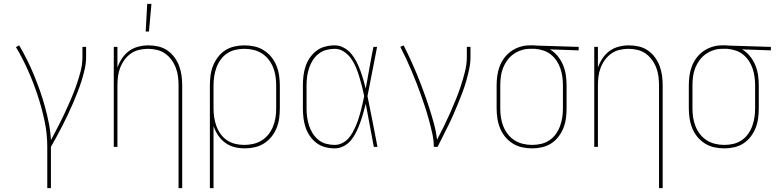

<svg xmlns="http://www.w3.org/2000/svg" viewBox="-20 -764 4040 999"><path d="M226 215V0Q226 -69 211.5 -136.5Q197 -204 175.5 -269Q154 -334 126 -397Q98 -460 63 -519L80 -528Q102 -490 121.5 -451Q141 -412 157.5 -371.5Q174 -331 188.5 -290Q203 -249 214.5 -206.5Q226 -164 234.5 -121Q243 -78 245 -35Q263 -69 281 -103.5Q299 -138 315.5 -173Q332 -208 347.5 -244Q363 -280 376 -316.5Q389 -353 399 -391Q409 -429 409 -468V-520H428V-468Q428 -436 421 -405Q414 -374 404.5 -344Q395 -314 383.5 -284.5Q372 -255 359.5 -226Q347 -197 333.5 -168.5Q320 -140 305.5 -111.5Q291 -83 276 -55.5Q261 -28 245 0V215Z M909 215V-320Q909 -343 906 -366.5Q903 -390 894.5 -412Q886 -434 872 -453Q858 -472 839 -485.5Q820 -499 796.5 -504.5Q773 -510 750 -510Q727 -510 703.5 -504.5Q680 -499 661 -485.5Q642 -472 628 -453Q614 -434 605.5 -412Q597 -390 594 -366.5Q591 -343 591 -320V0H572V-520H591V-412Q600 -438 615 -460.5Q630 -483 652 -499Q674 -515 700.5 -521.5Q727 -528 753 -528Q779 -528 804.5 -522Q830 -516 851 -501.5Q872 -487 887.5 -466Q903 -445 912 -421Q921 -397 924.5 -371.5Q928 -346 928 -320V215ZM738 -600 746 -744H768L755 -600Z M1072 215V-320Q1072 -346 1075.5 -372Q1079 -398 1088.5 -422Q1098 -446 1114 -467Q1130 -488 1151.5 -502Q1173 -516 1199 -522Q1225 -528 1251 -528Q1277 -528 1303 -522.5Q1329 -517 1351.5 -503Q1374 -489 1391 -468.5Q1408 -448 1418 -423.5Q1428 -399 1432 -372.5Q1436 -346 1436 -320V-200Q1436 -174 1432.5 -148Q1429 -122 1419 -97.5Q1409 -73 1392.5 -52.5Q1376 -32 1354 -18Q1332 -4 1306 2Q1280 8 1254 8Q1227 8 1200.5 1.5Q1174 -5 1152 -21Q1130 -37 1115 -59.5Q1100 -82 1091 -108V215ZM1251 -10Q1275 -10 1298.5 -15.5Q1322 -21 1342 -33.5Q1362 -46 1377 -65Q1392 -84 1401 -106.5Q1410 -129 1413.5 -152.5Q1417 -176 1417 -200V-320Q1417 -344 1413.5 -367.5Q1410 -391 1401 -413.5Q1392 -436 1377 -455Q1362 -474 1342 -486.5Q1322 -499 1298.5 -504.5Q1275 -510 1251 -510Q1227 -510 1204 -504.5Q1181 -499 1161.5 -486Q1142 -473 1128 -453.5Q1114 -434 1106 -412Q1098 -390 1094.5 -366.5Q1091 -343 1091 -320V-200Q1091 -177 1094.5 -153.5Q1098 -130 1106 -108Q1114 -86 1128 -66.5Q1142 -47 1161.5 -34Q1181 -21 1204 -15.5Q1227 -10 1251 -10Z M1722 8Q1696 8 1671.5 1.5Q1647 -5 1627 -20Q1607 -35 1592.5 -56Q1578 -77 1570 -101Q1562 -125 1559 -150Q1556 -175 1556 -200V-320Q1556 -345 1559 -370Q1562 -395 1570 -419Q1578 -443 1592.5 -464Q1607 -485 1627 -500Q1647 -515 1671.5 -521.5Q1696 -528 1722 -528Q1746 -528 1768.5 -516Q1791 -504 1807 -485Q1823 -466 1834.5 -443.5Q1846 -421 1854.5 -398Q1863 -375 1870 -351Q1877 -327 1883 -303Q1893 -357 1902.5 -411.5Q1912 -466 1923 -520H1942Q1929 -456 1917 -391.5Q1905 -327 1892 -264Q1906 -198 1918.5 -132Q1931 -66 1944 0H1925Q1914 -56 1904 -112Q1894 -168 1883 -224Q1877 -200 1870 -175.5Q1863 -151 1854.5 -127Q1846 -103 1835 -80Q1824 -57 1808.5 -37Q1793 -17 1770 -4.5Q1747 8 1722 8ZM1722 -10Q1741 -10 1759.5 -19Q1778 -28 1791.5 -42.5Q1805 -57 1814.5 -74.5Q1824 -92 1832 -110.5Q1840 -129 1846 -148Q1852 -167 1857 -186Q1862 -205 1866.5 -224.5Q1871 -244 1875 -264Q1870 -289 1863.5 -314.5Q1857 -340 1849.5 -364.5Q1842 -389 1832 -413.5Q1822 -438 1807 -459Q1792 -480 1770 -495Q1748 -510 1722 -510Q1699 -510 1677 -504Q1655 -498 1637 -483.5Q1619 -469 1607 -450Q1595 -431 1588 -409.5Q1581 -388 1578 -365.5Q1575 -343 1575 -320V-200Q1575 -177 1578 -154.5Q1581 -132 1588 -110.5Q1595 -89 1607 -70Q1619 -51 1636.5 -36.5Q1654 -22 1676.5 -16Q1699 -10 1722 -10Z M2237 0Q2237 -34 2229.5 -68Q2222 -102 2213 -135.5Q2204 -169 2193.5 -201.5Q2183 -234 2171.5 -266.5Q2160 -299 2147.5 -331Q2135 -363 2121.5 -395Q2108 -427 2093.5 -458Q2079 -489 2063 -520L2080 -528Q2100 -489 2118 -449.5Q2136 -410 2152.5 -369.5Q2169 -329 2184 -288Q2199 -247 2212.5 -205.5Q2226 -164 2237.5 -122Q2249 -80 2254 -37Q2272 -71 2289 -105.5Q2306 -140 2321.5 -175Q2337 -210 2351.5 -245.5Q2366 -281 2378 -317.5Q2390 -354 2399.5 -392Q2409 -430 2409 -468V-520H2428V-468Q2428 -437 2421.5 -406Q2415 -375 2406.5 -345Q2398 -315 2387 -285.5Q2376 -256 2364 -227Q2352 -198 2339.5 -169Q2327 -140 2313 -112Q2299 -84 2285 -56Q2271 -28 2257 0Z M2749 8Q2723 8 2697 2.5Q2671 -3 2648.5 -17Q2626 -31 2609 -51.5Q2592 -72 2582 -96.5Q2572 -121 2568 -147.5Q2564 -174 2564 -200V-320Q2564 -345 2567.5 -370.5Q2571 -396 2580 -419.5Q2589 -443 2604.5 -463.5Q2620 -484 2641 -498.5Q2662 -513 2686.5 -520.5Q2711 -528 2737 -528H2750Q2754 -528 2758.5 -528Q2763 -528 2767 -527L2991 -520V-502L2841 -507Q2864 -494 2881.5 -472.5Q2899 -451 2909.5 -426Q2920 -401 2924 -374Q2928 -347 2928 -320V-200Q2928 -174 2924.5 -148Q2921 -122 2911.5 -98Q2902 -74 2886 -53Q2870 -32 2848.5 -18Q2827 -4 2801 2Q2775 8 2749 8ZM2749 -10Q2773 -10 2796 -15.5Q2819 -21 2838.5 -34Q2858 -47 2872 -66.5Q2886 -86 2894 -108Q2902 -130 2905.5 -153.5Q2909 -177 2909 -200V-320Q2909 -342 2906 -364Q2903 -386 2896 -407Q2889 -428 2876.5 -447Q2864 -466 2846.5 -480Q2829 -494 2808 -501Q2787 -508 2764 -510H2738Q2715 -510 2693 -503Q2671 -496 2652 -482.5Q2633 -469 2619.5 -450.5Q2606 -432 2597.5 -410.5Q2589 -389 2586 -366Q2583 -343 2583 -320V-200Q2583 -176 2586.5 -152.5Q2590 -129 2599 -106.5Q2608 -84 2623 -65Q2638 -46 2658 -33.5Q2678 -21 2701.5 -15.5Q2725 -10 2749 -10Z M3409 215V-320Q3409 -343 3406 -366.5Q3403 -390 3394.5 -412Q3386 -434 3372 -453Q3358 -472 3339 -485.5Q3320 -499 3296.5 -504.5Q3273 -510 3250 -510Q3227 -510 3203.5 -504.5Q3180 -499 3161 -485.5Q3142 -472 3128 -453Q3114 -434 3105.5 -412Q3097 -390 3094 -366.5Q3091 -343 3091 -320V0H3072V-520H3091V-412Q3100 -438 3115 -460.5Q3130 -483 3152 -499Q3174 -515 3200.5 -521.5Q3227 -528 3253 -528Q3279 -528 3304.5 -522Q3330 -516 3351 -501.5Q3372 -487 3387.5 -466Q3403 -445 3412 -421Q3421 -397 3424.5 -371.5Q3428 -346 3428 -320V215Z M3749 8Q3723 8 3697 2.5Q3671 -3 3648.5 -17Q3626 -31 3609 -51.5Q3592 -72 3582 -96.5Q3572 -121 3568 -147.5Q3564 -174 3564 -200V-320Q3564 -345 3567.5 -370.5Q3571 -396 3580 -419.5Q3589 -443 3604.5 -463.5Q3620 -484 3641 -498.5Q3662 -513 3686.5 -520.5Q3711 -528 3737 -528H3750Q3754 -528 3758.5 -528Q3763 -528 3767 -527L3991 -520V-502L3841 -507Q3864 -494 3881.5 -472.5Q3899 -451 3909.5 -426Q3920 -401 3924 -374Q3928 -347 3928 -320V-200Q3928 -174 3924.5 -148Q3921 -122 3911.5 -98Q3902 -74 3886 -53Q3870 -32 3848.5 -18Q3827 -4 3801 2Q3775 8 3749 8ZM3749 -10Q3773 -10 3796 -15.5Q3819 -21 3838.5 -34Q3858 -47 3872 -66.5Q3886 -86 3894 -108Q3902 -130 3905.5 -153.5Q3909 -177 3909 -200V-320Q3909 -342 3906 -364Q3903 -386 3896 -407Q3889 -428 3876.5 -447Q3864 -466 3846.5 -480Q3829 -494 3808 -501Q3787 -508 3764 -510H3738Q3715 -510 3693 -503Q3671 -496 3652 -482.5Q3633 -469 3619.5 -450.5Q3606 -432 3597.5 -410.5Q3589 -389 3586 -366Q3583 -343 3583 -320V-200Q3583 -176 3586.5 -152.5Q3590 -129 3599 -106.5Q3608 -84 3623 -65Q3638 -46 3658 -33.5Q3678 -21 3701.5 -15.5Q3725 -10 3749 -10Z"/></svg>

Font: Iosevka Curly Thin
Style: Regular
Weight: 100
Monospace: yes
Designer: Belleve Invis
Foundry: Belleve Invis
Version: Version 22.1.2; ttfautohint (v1.8.4)